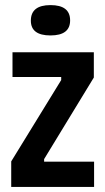

<svg xmlns="http://www.w3.org/2000/svg" viewBox="-20 -733 413 753"><path d="M24 0V-100L220 -419V-431H29V-528H348V-429L153 -109V-99H349V0ZM178 -594Q101 -594 101 -652Q101 -713 178 -713Q255 -713 255 -653Q255 -594 178 -594Z"/></svg>

Font: Bricolage Grotesque 10pt Condensed SemiBold
Style: Regular
Weight: 600
Width: 3
Designer: Mathieu Triay
Foundry: Atelier Triay
Version: Version 1.000; ttfautohint (v1.8.4.7-5d5b);gftools[0.9.32]